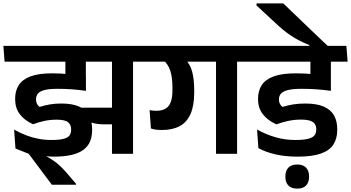

<svg xmlns="http://www.w3.org/2000/svg" viewBox="-40 -909 2075 1135"><path d="M746.5 -577H622V0H746.5ZM584 -544.5H843.5L836 -638H576.5ZM793 -544.5 786 -638H-20L-13 -544.5ZM346.5 -572.5V-403.5L467.5 -376V-572.5ZM643.5 -272.5H418.5L449.5 -212.5Q475 -193.5 504 -183.8Q533 -174 574.5 -174H643.5ZM409.5 183V177.5L351.5 110Q333.5 89.5 316.8 73.5Q300 57.5 280.2 43.5Q260.5 29.5 235 15.5V-9.5L51.5 -31L129.5 0L266.5 183ZM43.5 -143 51.5 -31 149.5 -3Q178 5 211.2 11Q244.5 17 277 17Q339.5 17 383 6.8Q426.5 -3.5 453.2 -23.5Q480 -43.5 492.2 -72.5Q504.5 -101.5 504.5 -139V-146Q504.5 -193 486.5 -226.8Q468.5 -260.5 428.2 -278.8Q388 -297 322.5 -297Q286 -297 255.2 -291.8Q224.5 -286.5 194 -277Q183.5 -285 178.2 -295.8Q173 -306.5 173 -319.5V-323Q173 -342 184.2 -355.8Q195.5 -369.5 223.2 -376.8Q251 -384 301 -384Q345 -384 385 -381Q425 -378 468 -372V-456Q415.5 -465 367.8 -470.2Q320 -475.5 268 -475.5Q188.5 -475.5 140.5 -457.5Q92.5 -439.5 71 -406Q49.5 -372.5 49.5 -326V-322Q49.5 -270.5 77 -234Q104.5 -197.5 155.5 -174.5Q188.5 -187 222.5 -194.2Q256.5 -201.5 295 -201.5Q344.5 -201.5 362.5 -186.5Q380.5 -171.5 380.5 -144.5V-141.5Q380.5 -121 370.5 -107.8Q360.5 -94.5 335 -88Q309.5 -81.5 263 -81.5Q224 -81.5 186.5 -88.8Q149 -96 113 -109.8Q77 -123.5 43.5 -143Z M1361.5 -577H1237V0H1361.5ZM1199 -544.5H1458.5L1451.5 -638H1192ZM806 -544.5H1422L1415 -638H799.5ZM1055.5 -557H922Q954.5 -530 967 -489.8Q979.5 -449.5 979.5 -391.5V-378Q979.5 -332 969 -304.8Q958.5 -277.5 937 -265.8Q915.5 -254 883.5 -254Q873 -254 863.2 -255.2Q853.5 -256.5 844.5 -258L852 -149.5Q865.5 -144.5 882.2 -142.5Q899 -140.5 917.5 -140.5Q979.5 -140.5 1022 -163.2Q1064.5 -186 1086.2 -235Q1108 -284 1108 -361.5V-376.5Q1108 -439.5 1096.2 -484.5Q1084.5 -529.5 1055.5 -557Z M1751.5 -544.5H2005L1998 -638H1744ZM1915.5 -577H1796V-471.5L1915.5 -471ZM2015 -544.5 2007.5 -638H1416L1423 -544.5ZM1795 -574.5V-401Q1803 -399.5 1819.8 -395.8Q1836.5 -392 1855.8 -387.8Q1875 -383.5 1891.5 -379.8Q1908 -376 1916 -374.5V-574.5ZM1479.5 -143.5 1487.5 -33.5Q1532 -9 1590.2 4Q1648.5 17 1719 17Q1805.5 17 1857 -1.2Q1908.5 -19.5 1931 -54.8Q1953.5 -90 1953.5 -140.5V-146.5Q1953.5 -193 1934.5 -226.8Q1915.5 -260.5 1874 -278.8Q1832.5 -297 1764.5 -297Q1725.5 -297 1693.2 -291.8Q1661 -286.5 1630 -277Q1619.5 -285 1614.2 -295.8Q1609 -306.5 1609 -320V-322.5Q1609 -342 1621.2 -355.8Q1633.5 -369.5 1662.8 -376.8Q1692 -384 1743.5 -384Q1788 -384 1830.5 -381Q1873 -378 1916 -372V-456Q1864 -465 1814.5 -470.2Q1765 -475.5 1709 -475.5Q1627.5 -475.5 1578.2 -457.5Q1529 -439.5 1507.2 -405.8Q1485.5 -372 1485.5 -326V-322Q1485.5 -270.5 1513.8 -233.8Q1542 -197 1594 -174Q1629 -187 1665 -194.5Q1701 -202 1739.5 -202Q1774.5 -202 1794 -195Q1813.5 -188 1821.5 -175.2Q1829.5 -162.5 1829.5 -145V-142Q1829.5 -121.5 1818.2 -108Q1807 -94.5 1779.8 -88Q1752.5 -81.5 1703.5 -81.5Q1644 -81.5 1587.5 -98Q1531 -114.5 1479.5 -143.5ZM1717 206Q1752 206 1769.5 187.5Q1787 169 1787 137Q1787 136.5 1787 135.2Q1787 134 1787 133Q1787 101 1769.5 82.2Q1752 63.5 1717 63.5Q1682 63.5 1664.5 82.2Q1647 101 1647 133Q1647 133.5 1647 135Q1647 136.5 1647 137Q1647 169 1664.5 187.5Q1682 206 1717 206Z M1476.5 -889V-876.5L1584 -777Q1610.5 -752 1633.5 -733Q1656.5 -714 1679.8 -698.5Q1703 -683 1729.2 -669.5Q1755.5 -656 1788.5 -642.5V-618.5H1902.5V-633Q1887 -647.5 1860.2 -672.8Q1833.5 -698 1801.5 -728.8Q1769.5 -759.5 1737.2 -790.5Q1705 -821.5 1678 -847.2Q1651 -873 1634.5 -889Z"/></svg>

Font: Anek Devanagari SemiBold
Style: Regular
Weight: 600
Designer: Kailash Malviya (Devanagari) & Yesha Goshar (Latin)
Foundry: Ek Type
Version: Version 1.003